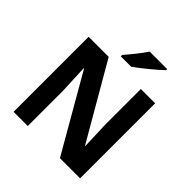

<svg xmlns="http://www.w3.org/2000/svg" viewBox="-239 -1179 1292 1292"><g transform="rotate(45 406.5 -533.0)"><path d="M618 -990V-1000H451C422 -955 368 -890 336 -853V-840H435C486 -875 580 -953 618 -990ZM723 -66V-780H587V-442C589 -376 592 -311 594 -245H591L281 -780H90V-66H225V-402C222 -470 219 -538 216 -606H220L531 -66Z"/></g></svg>

Font: Noto Sans Malayalam UI
Style: Bold
Weight: 700
Designer: Jelle Bosma - Monotype Design Team
Foundry: Monotype Imaging Inc.
Version: Version 2.104